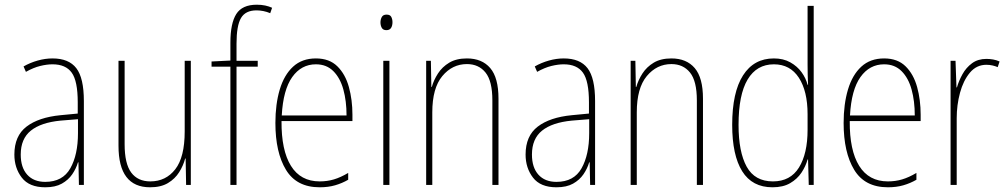

<svg xmlns="http://www.w3.org/2000/svg" viewBox="-20 -878 4274 815"><path d="M203 -630Q272 -630 304 -588.5Q336 -547 336 -449V-93H315L313 -189H311Q303 -162 286.5 -138Q270 -114 242.5 -98.5Q215 -83 172 -83Q104 -83 72.5 -124Q41 -165 41 -222Q41 -301 92.5 -340.5Q144 -380 237 -389L310 -396V-444Q310 -534 284.5 -569.5Q259 -605 203 -605Q179 -605 150.5 -598Q122 -591 90 -573L80 -596Q108 -612 140 -621Q172 -630 203 -630ZM237 -366Q154 -358 111 -323.5Q68 -289 68 -222Q68 -167 95.5 -136.5Q123 -106 172 -106Q246 -106 278.5 -163.5Q311 -221 311 -313V-372Z M790 -620V-93H770L768 -205H766Q758 -175 740.5 -147Q723 -119 693 -101Q663 -83 617 -83Q483 -83 483 -259V-620H509V-266Q509 -183 537 -145.5Q565 -108 618 -108Q684 -108 724 -159.5Q764 -211 764 -320V-620Z M1074 -595H984V-93H958V-595H878V-617L958 -621V-697Q958 -779 983 -818.5Q1008 -858 1070 -858Q1090 -858 1106 -854.5Q1122 -851 1135 -845L1127 -822Q1113 -828 1098 -831Q1083 -834 1069 -834Q1022 -834 1003 -801.5Q984 -769 984 -693V-620H1074Z M1321 -630Q1378 -630 1412 -596.5Q1446 -563 1461 -508.5Q1476 -454 1476 -391V-364H1175Q1174 -240 1215 -174Q1256 -108 1337 -108Q1369 -108 1397.5 -116.5Q1426 -125 1458 -144V-115Q1432 -100 1402.5 -91.5Q1373 -83 1337 -83Q1239 -83 1194 -157Q1149 -231 1149 -356Q1149 -436 1167.5 -498Q1186 -560 1224 -595Q1262 -630 1321 -630ZM1321 -605Q1259 -605 1220.5 -551Q1182 -497 1176 -388H1451Q1451 -449 1437.5 -498Q1424 -547 1395 -576Q1366 -605 1321 -605Z M1621 -816Q1636 -816 1641 -806Q1646 -796 1646 -784Q1646 -769 1640 -759.5Q1634 -750 1620 -750Q1606 -750 1600.5 -760Q1595 -770 1595 -783Q1595 -795 1600.5 -805.5Q1606 -816 1621 -816ZM1633 -620V-93H1607V-620Z M1962 -630Q2026 -630 2061 -589Q2096 -548 2096 -459V-93H2070V-452Q2070 -534 2041 -570Q2012 -606 1962 -606Q1900 -606 1857.5 -555Q1815 -504 1815 -401V-93H1789V-620H1809L1811 -509H1813Q1821 -538 1839 -566Q1857 -594 1887 -612Q1917 -630 1962 -630Z M2373 -630Q2442 -630 2474 -588.5Q2506 -547 2506 -449V-93H2485L2483 -189H2481Q2473 -162 2456.5 -138Q2440 -114 2412.5 -98.5Q2385 -83 2342 -83Q2274 -83 2242.5 -124Q2211 -165 2211 -222Q2211 -301 2262.5 -340.5Q2314 -380 2407 -389L2480 -396V-444Q2480 -534 2454.5 -569.5Q2429 -605 2373 -605Q2349 -605 2320.5 -598Q2292 -591 2260 -573L2250 -596Q2278 -612 2310 -621Q2342 -630 2373 -630ZM2407 -366Q2324 -358 2281 -323.5Q2238 -289 2238 -222Q2238 -167 2265.5 -136.5Q2293 -106 2342 -106Q2416 -106 2448.5 -163.5Q2481 -221 2481 -313V-372Z M2830 -630Q2894 -630 2929 -589Q2964 -548 2964 -459V-93H2938V-452Q2938 -534 2909 -570Q2880 -606 2830 -606Q2768 -606 2725.5 -555Q2683 -504 2683 -401V-93H2657V-620H2677L2679 -509H2681Q2689 -538 2707 -566Q2725 -594 2755 -612Q2785 -630 2830 -630Z M3259 -83Q3173 -83 3130.5 -151Q3088 -219 3088 -348Q3088 -486 3134 -558Q3180 -630 3265 -630Q3305 -630 3334.5 -613.5Q3364 -597 3382.5 -571.5Q3401 -546 3408 -518H3410Q3409 -541 3408.5 -562Q3408 -583 3408 -604V-853H3434V-93H3413L3410 -201H3408Q3400 -172 3382 -145Q3364 -118 3334 -100.5Q3304 -83 3259 -83ZM3261 -108Q3335 -108 3371.5 -167Q3408 -226 3408 -327V-393Q3408 -491 3371 -548Q3334 -605 3265 -605Q3192 -605 3153.5 -540.5Q3115 -476 3115 -348Q3115 -233 3149.5 -170.5Q3184 -108 3261 -108Z M3733 -630Q3790 -630 3824 -596.5Q3858 -563 3873 -508.5Q3888 -454 3888 -391V-364H3587Q3586 -240 3627 -174Q3668 -108 3749 -108Q3781 -108 3809.5 -116.5Q3838 -125 3870 -144V-115Q3844 -100 3814.5 -91.5Q3785 -83 3749 -83Q3651 -83 3606 -157Q3561 -231 3561 -356Q3561 -436 3579.5 -498Q3598 -560 3636 -595Q3674 -630 3733 -630ZM3733 -605Q3671 -605 3632.5 -551Q3594 -497 3588 -388H3863Q3863 -449 3849.5 -498Q3836 -547 3807 -576Q3778 -605 3733 -605Z M4167 -628Q4181 -628 4195.5 -625.5Q4210 -623 4223 -617L4215 -593Q4206 -597 4193.5 -600Q4181 -603 4167 -603Q4125 -603 4097 -569.5Q4069 -536 4055 -484Q4041 -432 4041 -376V-93H4015V-620H4036L4040 -507H4042Q4050 -535 4065.5 -563Q4081 -591 4106 -609.5Q4131 -628 4167 -628Z"/></svg>

Font: Noto Sans Kannada UI Condensed Thin
Style: Regular
Weight: 100
Width: 3
Designer: Jelle Bosma - Monotype Design Team
Foundry: Monotype Imaging Inc.
Version: Version 2.005; ttfautohint (v1.8.4.7-5d5b)